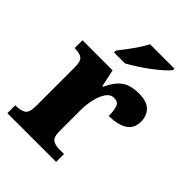

<svg xmlns="http://www.w3.org/2000/svg" viewBox="-219 -874 983 983"><g transform="rotate(45 272.0 -383.0)"><path d="M14 0V-57H19Q53 -57 72.5 -69.5Q92 -82 92 -129V-411Q92 -455 75 -467Q58 -479 25 -479H22V-536H240L260 -442H265Q290 -498 324.5 -523Q359 -548 419 -548Q477 -548 503 -521.5Q529 -495 529 -454Q529 -403 491.5 -380Q454 -357 391 -357Q391 -398 382.5 -420Q374 -442 346 -442Q319 -442 302 -416.5Q285 -391 276.5 -352.5Q268 -314 268 -276V-124Q268 -80 286 -68.5Q304 -57 333 -57H367V0ZM180 -619Q195 -638 214.5 -664Q234 -690 252 -717Q270 -744 281 -766H458V-756Q449 -743 426.5 -723Q404 -703 375 -681Q346 -659 315.5 -639.5Q285 -620 260 -606H180Z"/></g></svg>

Font: Noto Serif Telugu ExtraBold
Style: Regular
Weight: 800
Designer: Jelle Bosma - Monotype Design Team
Foundry: Monotype Imaging Inc.
Version: Version 2.005; ttfautohint (v1.8.4.7-5d5b)